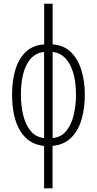

<svg xmlns="http://www.w3.org/2000/svg" viewBox="-20 -780 523 1040"><path d="M265.1 -759.8V-539.6Q326.7 -535.2 365 -496.8Q403.3 -458.5 421.4 -398.2Q439.5 -337.9 439.5 -266.6Q439.5 -195.3 422.1 -134.5Q404.8 -73.7 366.5 -34.9Q328.1 3.9 264.6 10.3V240.2H218.8V10.3Q135.3 2.4 90.3 -69.8Q45.4 -142.1 45.4 -268.6Q45.4 -341.8 63 -401.6Q80.6 -461.4 118.9 -498.3Q157.2 -535.2 219.2 -539.6V-759.8ZM218.8 -498.5Q158.2 -493.2 125.7 -432.1Q93.3 -371.1 93.3 -268.1Q93.3 -206.1 106.2 -154.3Q119.1 -102.5 146.7 -69.8Q174.3 -37.1 218.8 -32.2ZM265.1 -498.5V-32.2Q312 -36.6 339.6 -71.3Q367.2 -106 379.4 -158Q391.6 -210 391.6 -266.6Q391.6 -368.7 358.2 -430.7Q324.7 -492.7 265.1 -498.5Z"/></svg>

Font: Open Sans Condensed Light
Style: Regular
Weight: 300
Width: 3
Designer: Monotype Design Team
Foundry: Monotype Imaging Inc.
Version: Version 3.003; ttfautohint (v1.8.4)